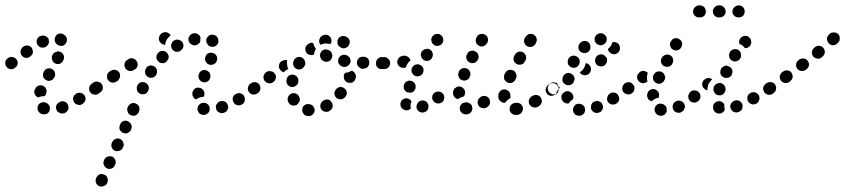

<svg xmlns="http://www.w3.org/2000/svg" viewBox="-42 -407 3156 717"><path d="M122 20Q127 20 131 19Q135 17 138 14Q141 11 143 7Q146 -2 143 -11Q139 -19 131 -23Q130 -23 130 -23Q122 -27 113 -24Q104 -21 100 -13Q98 -8 98 -4Q98 0 99 5Q101 9 104 12Q107 16 111 17Q112 18 113 19Q118 20 122 20ZM212 3Q216 -6 212 -14Q211 -18 208 -22Q205 -25 200 -27Q196 -29 192 -29Q187 -29 183 -27L182 -26Q173 -23 169 -15Q165 -6 169 3Q170 7 173 10Q177 13 181 15Q185 17 189 17Q194 17 198 16L200 15Q208 11 212 3ZM266 -19Q274 -24 277 -33Q279 -42 274 -50Q269 -58 260 -60Q251 -62 243 -58L242 -57Q238 -54 235 -51Q233 -47 231 -43Q230 -39 231 -34Q232 -30 234 -26Q239 -18 248 -16Q257 -13 265 -18ZM88 -55Q84 -64 88 -73L89 -74Q92 -83 101 -87Q109 -90 118 -87Q127 -83 130 -75Q134 -66 130 -57V-56Q129 -53 127 -51Q126 -49 124 -48Q124 -48 124 -48Q114 -48 105 -45Q103 -44 101 -43Q101 -43 101 -43Q100 -43 100 -43Q92 -47 88 -55ZM334 -65Q336 -68 337 -73Q338 -77 337 -82Q336 -86 333 -90Q328 -97 319 -99Q309 -100 302 -95L300 -94Q297 -92 294 -88Q292 -84 291 -80Q290 -75 291 -71Q292 -66 295 -63Q300 -55 309 -54Q318 -52 326 -57L327 -58Q331 -61 334 -65ZM119 -121Q122 -112 130 -108Q138 -103 147 -106Q156 -109 160 -117L161 -118Q166 -127 163 -136Q161 -145 152 -149Q149 -151 144 -152Q140 -152 135 -151Q131 -150 128 -147Q124 -144 122 -140L121 -138Q117 -130 119 -121ZM5 -149Q1 -148 -4 -149Q-8 -150 -12 -152Q-16 -154 -18 -158Q-24 -166 -22 -175Q-21 -184 -13 -189L-12 -190Q-8 -193 -4 -194Q1 -195 5 -194Q10 -193 13 -191Q17 -189 20 -185Q25 -177 24 -168Q22 -159 14 -154L13 -153Q9 -150 5 -149ZM153 -183Q156 -174 164 -170Q173 -166 182 -169Q190 -173 194 -181L195 -183Q199 -191 196 -200Q193 -209 184 -213Q176 -217 167 -213Q158 -210 154 -202L153 -200Q150 -192 153 -183ZM78 -203Q80 -207 81 -211Q81 -216 80 -220Q79 -224 77 -228Q71 -235 62 -237Q53 -238 45 -233L44 -232Q40 -229 38 -225Q35 -222 35 -217Q34 -213 35 -208Q36 -204 39 -200Q44 -193 53 -191Q63 -190 70 -195L72 -197Q75 -199 78 -203ZM140 -261Q139 -261 139 -261Q139 -262 139 -262Q135 -270 126 -273Q117 -276 109 -272H107Q103 -270 100 -266Q97 -263 96 -259Q94 -255 95 -250Q95 -246 97 -242Q99 -238 102 -235Q105 -232 110 -230Q114 -229 118 -229Q123 -229 127 -231L128 -232Q132 -234 135 -237Q138 -240 140 -245Q140 -246 140 -246Q141 -247 141 -248Q140 -253 140 -258Q140 -259 140 -261ZM164 -250Q162 -254 162 -259Q162 -263 164 -267Q165 -272 168 -275Q175 -282 184 -282Q193 -282 200 -275Q202 -274 203 -272Q209 -265 208 -256Q207 -247 200 -241Q197 -238 194 -237Q191 -236 187 -235Q182 -237 177 -237Q177 -237 177 -237Q175 -238 173 -240Q170 -241 169 -243Q166 -246 164 -250Z M315 267Q315 271 316 275Q318 280 321 283Q324 286 328 288Q337 292 345 288Q354 285 358 277L359 274Q363 266 359 257Q356 248 347 245Q343 243 339 243Q334 242 330 244Q326 246 323 249Q320 252 318 256L317 258Q315 262 315 267ZM344 201Q344 205 346 209Q347 213 351 217Q354 220 358 222Q366 226 375 222Q384 219 387 210L388 208Q390 204 390 199Q391 195 389 191Q387 187 384 183Q381 180 377 178Q369 175 360 178Q351 181 347 190L346 192Q345 196 344 201ZM375 143Q379 152 387 156Q396 159 404 156Q413 153 417 144L418 142Q422 133 418 125Q415 116 407 112Q398 108 389 112Q381 115 377 124L376 126Q372 134 375 143ZM404 68Q403 73 405 77Q407 81 410 84Q413 87 417 89Q425 93 434 90Q443 86 447 78L448 76Q449 72 450 67Q450 63 448 58Q446 54 443 51Q440 48 436 46Q428 42 419 45Q410 49 407 57L406 60Q404 64 404 68ZM433 2Q433 6 435 11Q436 15 439 18Q442 21 446 23Q455 27 464 24Q472 20 476 12L477 9Q479 5 479 1Q479 -4 478 -8Q476 -12 473 -15Q470 -18 466 -20Q457 -24 449 -21Q440 -17 436 -9L435 -7Q433 -3 433 2ZM725 21Q729 20 733 17Q736 15 738 11Q741 7 741 2Q742 -7 737 -14Q731 -22 721 -23Q721 -23 721 -23Q712 -24 704 -18Q697 -13 696 -4Q695 1 696 5Q697 9 700 13Q703 17 706 19Q710 21 715 22Q715 22 716 22Q721 23 725 21ZM801 11Q805 8 807 4Q809 0 810 -4Q811 -9 809 -13Q807 -22 799 -27Q791 -31 782 -29H781Q777 -28 773 -25Q770 -22 767 -18Q765 -15 764 -10Q764 -6 765 -1Q767 8 775 12Q783 17 792 15L793 14Q798 13 801 11ZM872 -32Q874 -41 869 -49Q867 -53 863 -55Q859 -58 855 -59Q851 -60 846 -59Q842 -58 838 -55H837Q829 -50 827 -41Q826 -31 831 -24Q833 -20 837 -17Q841 -15 845 -14Q849 -13 854 -14Q858 -15 862 -17L863 -18Q871 -23 872 -32ZM677 -62V-63Q678 -67 681 -71Q683 -74 687 -77Q691 -79 696 -80Q700 -80 704 -79Q713 -77 718 -69Q723 -61 721 -52V-51Q720 -50 720 -48Q719 -47 718 -45Q713 -46 707 -44Q698 -42 691 -36Q690 -36 690 -36Q682 -39 679 -46Q675 -54 677 -62ZM926 -65Q928 -69 929 -73Q930 -78 929 -82Q928 -86 925 -90Q923 -94 919 -96Q915 -98 911 -99Q906 -100 902 -99Q898 -98 894 -95H893Q889 -92 887 -88Q885 -85 884 -80Q883 -76 884 -71Q885 -67 888 -63Q893 -56 902 -54Q911 -53 919 -58L920 -59Q924 -61 926 -65ZM342 -76Q343 -85 338 -93Q335 -97 332 -99Q328 -101 323 -102Q319 -103 315 -102Q310 -101 307 -99L302 -95Q295 -90 293 -81Q291 -72 297 -64Q299 -60 303 -58Q307 -56 311 -55Q315 -54 320 -55Q324 -56 328 -59L332 -62Q340 -67 342 -76ZM514 -78Q514 -83 512 -87Q510 -91 507 -94Q504 -97 499 -99Q491 -102 482 -99Q474 -95 470 -86V-85Q468 -81 469 -76Q469 -72 470 -68Q472 -64 475 -61Q479 -58 483 -56Q487 -54 492 -55Q496 -55 500 -56Q504 -58 507 -61Q510 -65 512 -69V-70Q514 -74 514 -78ZM406 -120Q408 -129 403 -137Q400 -140 397 -143Q393 -145 389 -146Q384 -147 380 -146Q375 -145 372 -143L367 -140Q363 -137 361 -134Q358 -130 358 -125Q357 -121 358 -117Q358 -112 361 -109Q366 -101 375 -99Q384 -97 392 -102L397 -105Q404 -111 406 -120ZM699 -122Q699 -117 701 -113Q702 -109 706 -106Q709 -103 713 -101Q722 -98 730 -101Q739 -105 742 -114L743 -115Q744 -119 744 -123Q744 -128 742 -132Q741 -136 737 -139Q734 -142 730 -144Q721 -147 713 -144Q704 -140 701 -131L700 -130Q699 -126 699 -122ZM544 -145Q542 -154 534 -159Q526 -164 517 -162Q508 -160 503 -152V-151Q498 -143 500 -134Q502 -125 510 -120Q518 -115 527 -117Q536 -119 541 -127V-128Q546 -136 544 -145ZM472 -162Q473 -172 468 -179Q463 -187 454 -189Q445 -191 437 -186L433 -183Q429 -180 426 -177Q424 -173 423 -169Q422 -164 423 -160Q424 -156 426 -152Q429 -148 432 -146Q436 -143 440 -142Q445 -141 449 -142Q454 -143 457 -145L462 -148Q470 -153 472 -162ZM726 -177Q730 -169 739 -166Q743 -164 748 -165Q752 -165 756 -167Q760 -169 763 -172Q766 -176 768 -180V-181Q771 -190 767 -198Q762 -206 754 -209Q749 -211 745 -210Q740 -210 736 -208Q732 -206 729 -203Q727 -199 725 -195V-194Q722 -185 726 -177ZM586 -186Q588 -190 588 -195Q588 -199 586 -203Q584 -207 581 -210Q575 -217 565 -217Q556 -217 549 -210Q542 -203 542 -194Q542 -184 549 -178Q555 -171 565 -171Q574 -171 581 -178V-179Q584 -182 586 -186ZM631 -217Q639 -222 642 -230Q645 -239 640 -248Q635 -256 626 -258Q617 -261 609 -256H608Q600 -251 598 -242Q595 -233 600 -225Q602 -221 606 -218Q609 -216 613 -214Q618 -213 622 -214Q627 -214 631 -216ZM729 -249Q728 -254 728 -258Q729 -263 731 -266Q734 -270 737 -273Q744 -279 754 -277Q763 -276 769 -269Q769 -268 770 -267Q772 -264 773 -259Q774 -255 774 -250Q773 -246 770 -242Q768 -238 764 -236Q762 -234 760 -234Q758 -233 755 -232Q750 -233 744 -233Q741 -234 738 -236Q735 -238 733 -242Q730 -245 729 -249ZM707 -266Q705 -275 697 -279Q690 -284 681 -283L680 -282Q676 -282 672 -279Q668 -277 666 -273Q663 -269 662 -265Q661 -260 662 -256Q664 -247 672 -242Q679 -236 689 -238H690Q695 -240 699 -243Q704 -246 706 -252Q706 -256 706 -261Q707 -264 707 -266ZM558 -247Q555 -250 553 -254Q551 -258 551 -263Q552 -267 553 -271L554 -274Q556 -278 560 -281Q563 -284 567 -285Q571 -287 576 -287Q580 -287 584 -285Q588 -283 591 -281Q594 -278 595 -274Q589 -270 584 -264Q579 -257 576 -248Q575 -244 575 -240Q572 -240 570 -240Q567 -241 565 -242Q561 -243 558 -247Z M1124 22Q1132 16 1133 7Q1134 -2 1128 -10Q1122 -17 1113 -18Q1113 -18 1112 -18Q1108 -19 1103 -18Q1099 -17 1095 -14Q1092 -12 1089 -8Q1087 -4 1087 1Q1085 10 1091 17Q1096 25 1106 26Q1107 26 1108 26Q1117 28 1124 22ZM1196 1Q1199 -3 1200 -7Q1201 -11 1200 -16Q1200 -20 1197 -24Q1193 -32 1184 -35Q1175 -37 1167 -32L1165 -31Q1161 -29 1159 -25Q1156 -22 1155 -18Q1154 -13 1154 -9Q1155 -4 1157 0Q1162 8 1171 10Q1180 12 1188 8L1189 7Q1193 4 1196 1ZM1057 -13Q1052 -12 1048 -14Q1044 -15 1040 -18Q1037 -21 1035 -25Q1034 -26 1034 -27Q1032 -31 1032 -36Q1032 -40 1033 -44Q1035 -48 1038 -52Q1041 -55 1045 -57Q1053 -61 1062 -58Q1071 -55 1075 -46Q1075 -46 1075 -45Q1077 -41 1078 -36Q1078 -31 1076 -27Q1072 -23 1070 -19Q1070 -18 1069 -18Q1068 -17 1067 -16Q1066 -15 1065 -15Q1061 -13 1057 -13ZM1253 -62Q1252 -72 1244 -77Q1241 -80 1237 -81Q1232 -83 1228 -82Q1223 -82 1219 -79Q1216 -77 1213 -74L1212 -72Q1206 -65 1207 -56Q1208 -47 1215 -41Q1219 -38 1223 -37Q1227 -36 1232 -36Q1236 -37 1240 -39Q1244 -41 1247 -44L1248 -46Q1254 -53 1253 -62ZM927 -66Q930 -70 930 -74Q931 -78 930 -83Q929 -87 927 -91Q924 -94 921 -97Q917 -99 912 -100Q908 -101 904 -100Q899 -99 896 -96L894 -95Q890 -93 888 -89Q886 -85 885 -81Q884 -77 885 -72Q886 -68 889 -64Q894 -57 903 -55Q912 -53 920 -59H921Q925 -62 927 -66ZM1028 -100Q1029 -95 1031 -92Q1034 -88 1037 -86Q1041 -83 1046 -82Q1055 -81 1062 -86Q1070 -91 1072 -100V-102Q1073 -106 1072 -111Q1071 -115 1068 -119Q1066 -123 1062 -125Q1058 -127 1054 -128Q1050 -129 1045 -128Q1041 -127 1037 -125Q1033 -122 1031 -118Q1029 -115 1028 -110V-109Q1027 -104 1028 -100ZM985 -107Q987 -111 988 -116Q989 -120 988 -124Q987 -129 984 -132Q979 -140 969 -141Q960 -143 953 -138L951 -137Q944 -131 942 -122Q941 -113 946 -105Q949 -102 953 -99Q957 -97 961 -96Q965 -95 970 -96Q974 -97 978 -100L979 -101Q983 -104 985 -107ZM1285 -113 1286 -114Q1289 -123 1285 -131Q1281 -139 1272 -143Q1272 -143 1271 -143Q1271 -143 1271 -143Q1263 -138 1254 -136Q1250 -135 1246 -135Q1246 -133 1245 -132Q1244 -131 1243 -129V-128Q1241 -123 1242 -119Q1242 -114 1244 -110Q1246 -106 1249 -103Q1252 -100 1256 -99Q1265 -96 1274 -99Q1282 -103 1285 -112ZM1000 -163Q1001 -173 1009 -178L1010 -179Q1014 -181 1018 -182Q1023 -183 1027 -183Q1028 -183 1029 -182Q1030 -182 1031 -182Q1031 -180 1030 -178Q1029 -169 1031 -160Q1032 -154 1035 -149Q1029 -147 1024 -143Q1021 -141 1018 -137Q1013 -138 1010 -141Q1006 -143 1004 -147Q998 -154 1000 -163ZM1053 -165Q1055 -156 1063 -151Q1071 -146 1080 -148Q1089 -151 1094 -159L1095 -160Q1100 -168 1097 -177Q1095 -186 1087 -191Q1079 -196 1070 -194Q1061 -191 1056 -183V-182Q1051 -174 1053 -165ZM1402 -155Q1408 -162 1408 -171Q1408 -175 1407 -180Q1405 -184 1402 -187Q1399 -190 1394 -192Q1390 -193 1386 -194H1384Q1375 -194 1368 -187Q1362 -180 1362 -171Q1362 -167 1363 -162Q1365 -158 1368 -155Q1371 -152 1375 -150Q1380 -149 1384 -149H1386Q1395 -148 1402 -155ZM1322 -152Q1327 -153 1330 -156Q1333 -159 1335 -163Q1337 -167 1337 -172Q1338 -181 1332 -188Q1326 -195 1316 -195H1315Q1310 -196 1306 -194Q1302 -193 1298 -190Q1295 -187 1293 -183Q1291 -179 1291 -174Q1290 -165 1297 -158Q1303 -151 1312 -150H1314Q1318 -150 1322 -152ZM1258 -162Q1265 -167 1267 -176Q1268 -185 1263 -193Q1257 -200 1248 -202H1246Q1242 -203 1238 -202Q1233 -201 1230 -198Q1226 -195 1224 -192Q1221 -188 1221 -183Q1219 -174 1225 -167Q1230 -159 1239 -158L1241 -157Q1250 -156 1258 -162ZM1183 -177Q1192 -180 1196 -188Q1201 -196 1198 -205Q1196 -214 1188 -219Q1187 -219 1187 -219Q1178 -224 1169 -222Q1160 -219 1156 -211Q1151 -203 1154 -194Q1156 -185 1164 -180Q1165 -180 1166 -179Q1174 -175 1183 -177ZM1098 -226Q1099 -235 1107 -241L1108 -242Q1112 -245 1117 -247Q1122 -248 1128 -246Q1129 -240 1132 -234Q1134 -229 1138 -225Q1137 -223 1136 -222Q1132 -215 1131 -206Q1131 -205 1130 -203Q1123 -200 1116 -202Q1108 -203 1103 -209Q1098 -216 1098 -226ZM1235 -272Q1244 -274 1252 -269Q1253 -269 1254 -268Q1262 -263 1264 -254Q1265 -244 1260 -237Q1257 -233 1254 -231Q1250 -228 1246 -227Q1241 -226 1237 -227Q1232 -228 1229 -231Q1228 -231 1228 -231Q1224 -234 1221 -238Q1219 -242 1218 -247Q1219 -252 1218 -256Q1219 -258 1220 -260Q1220 -261 1221 -263Q1226 -270 1235 -272ZM1151 -261Q1154 -270 1162 -274Q1163 -275 1164 -275Q1173 -279 1182 -276Q1190 -272 1194 -264Q1196 -258 1196 -252Q1195 -247 1192 -242Q1187 -244 1182 -244Q1173 -246 1164 -243Q1159 -242 1154 -240Q1154 -241 1153 -242Q1152 -243 1152 -244Q1148 -252 1151 -261Z M1900 19Q1903 16 1906 13Q1909 9 1910 5Q1911 1 1911 -4Q1909 -13 1902 -19Q1895 -24 1885 -23Q1883 -23 1882 -23Q1877 -22 1873 -20Q1869 -18 1866 -15Q1863 -11 1862 -7Q1861 -3 1861 2Q1862 11 1869 17Q1876 23 1886 22Q1888 22 1891 22Q1896 21 1900 19ZM1714 15Q1721 9 1722 0Q1722 -5 1721 -9Q1720 -13 1717 -17Q1714 -20 1710 -22Q1706 -24 1702 -25Q1701 -25 1701 -25Q1697 -25 1692 -24Q1688 -23 1684 -21Q1681 -18 1678 -14Q1676 -10 1675 -6Q1674 3 1679 11Q1685 18 1694 20Q1696 20 1698 20Q1707 21 1714 15ZM1543 12Q1547 10 1551 8Q1554 5 1556 1Q1558 -3 1558 -8Q1559 -12 1557 -17Q1557 -17 1557 -17Q1557 -18 1557 -18Q1555 -20 1554 -23Q1550 -29 1543 -31Q1536 -33 1529 -31Q1524 -29 1521 -26Q1518 -23 1516 -19Q1514 -15 1513 -11Q1513 -7 1514 -2Q1517 7 1526 11Q1534 15 1543 12ZM1473 5Q1469 4 1465 2Q1461 0 1458 -4Q1455 -7 1454 -11V-12Q1452 -21 1456 -29Q1461 -37 1470 -39Q1477 -41 1484 -38Q1491 -35 1495 -29Q1491 -21 1491 -12Q1491 -6 1492 -1Q1489 1 1487 2Q1485 4 1482 4Q1477 6 1473 5ZM1788 -23Q1789 -32 1784 -40Q1781 -43 1777 -46Q1774 -48 1769 -49Q1765 -49 1760 -48Q1756 -47 1752 -45L1751 -43Q1743 -38 1742 -29Q1740 -19 1746 -12Q1748 -8 1752 -6Q1756 -4 1761 -3Q1765 -2 1769 -3Q1774 -4 1777 -7L1779 -8Q1787 -14 1788 -23ZM1977 -17Q1980 -21 1981 -25Q1982 -29 1981 -34Q1980 -38 1978 -42Q1973 -50 1964 -52Q1955 -54 1947 -49L1943 -47Q1939 -44 1937 -41Q1934 -37 1933 -33Q1932 -28 1933 -24Q1933 -19 1936 -16Q1941 -8 1950 -6Q1959 -4 1967 -8L1971 -11Q1975 -13 1977 -17ZM1617 -41Q1618 -50 1612 -57Q1606 -64 1597 -65Q1588 -66 1580 -60Q1573 -55 1572 -45Q1571 -36 1577 -29Q1580 -25 1584 -23Q1587 -21 1592 -21Q1596 -20 1601 -21Q1605 -23 1608 -25H1609Q1616 -31 1617 -41ZM1826 -30Q1819 -36 1819 -45Q1819 -48 1819 -51Q1819 -56 1821 -60Q1823 -64 1826 -67Q1829 -70 1833 -72Q1838 -73 1842 -73Q1851 -73 1858 -66Q1864 -59 1864 -50Q1864 -48 1864 -47Q1864 -45 1864 -43Q1864 -42 1863 -40Q1855 -36 1849 -29Q1847 -27 1845 -24Q1844 -24 1844 -24Q1843 -24 1842 -23Q1833 -23 1826 -30ZM1650 -62V-65Q1651 -69 1653 -73Q1655 -77 1659 -79Q1662 -82 1666 -83Q1671 -85 1675 -84Q1684 -83 1690 -75Q1696 -68 1695 -59L1694 -57Q1694 -54 1693 -52Q1692 -49 1691 -47Q1689 -47 1688 -46Q1679 -44 1671 -39Q1670 -38 1669 -37Q1660 -38 1654 -46Q1649 -53 1650 -62ZM2044 -70Q2046 -80 2040 -87Q2038 -91 2034 -93Q2030 -96 2026 -96Q2021 -97 2017 -96Q2013 -95 2009 -93L2005 -90Q1998 -84 1996 -75Q1994 -66 2000 -58Q2002 -55 2006 -52Q2010 -50 2014 -49Q2019 -49 2023 -50Q2027 -51 2031 -53L2035 -56Q2043 -61 2044 -70ZM1467 -91Q1470 -100 1479 -104Q1487 -108 1496 -104Q1500 -103 1504 -99Q1507 -96 1509 -92Q1510 -88 1510 -84Q1511 -79 1509 -75Q1507 -71 1504 -67Q1501 -64 1497 -62Q1495 -62 1493 -61Q1491 -61 1489 -61Q1485 -62 1481 -62Q1480 -62 1479 -62Q1471 -66 1467 -74Q1464 -83 1467 -91ZM1840 -120Q1840 -116 1841 -111Q1843 -107 1846 -104Q1849 -101 1853 -99Q1862 -95 1870 -98Q1879 -102 1883 -110L1885 -115Q1887 -119 1887 -123Q1887 -128 1885 -132Q1884 -136 1881 -139Q1878 -143 1874 -144Q1865 -148 1856 -145Q1848 -142 1844 -133L1842 -129Q1840 -125 1840 -120ZM1669 -128Q1669 -124 1671 -120Q1673 -115 1676 -112Q1679 -109 1683 -108Q1692 -104 1700 -108Q1709 -111 1712 -120L1713 -122Q1715 -126 1715 -131Q1715 -135 1713 -139Q1711 -143 1708 -147Q1705 -150 1701 -151Q1692 -155 1683 -151Q1675 -147 1671 -139V-137Q1669 -133 1669 -128ZM1495 -147Q1494 -142 1495 -138Q1497 -134 1500 -130Q1502 -127 1506 -125Q1514 -120 1523 -123Q1532 -125 1537 -133V-134Q1541 -142 1539 -151Q1536 -160 1528 -164Q1524 -166 1520 -167Q1515 -167 1511 -166Q1507 -165 1503 -162Q1500 -159 1497 -155Q1495 -151 1495 -147ZM1401 -150Q1405 -152 1408 -155Q1412 -158 1413 -162Q1415 -167 1415 -171Q1415 -180 1408 -187Q1402 -194 1392 -194L1388 -193Q1383 -193 1379 -192Q1375 -190 1372 -187Q1369 -184 1367 -180Q1365 -175 1366 -171Q1366 -162 1372 -155Q1379 -148 1388 -149H1393Q1397 -149 1401 -150ZM1478 -166Q1482 -174 1488 -179Q1490 -180 1491 -181Q1489 -190 1481 -195Q1474 -200 1465 -199L1461 -198Q1456 -197 1452 -195Q1449 -193 1446 -189Q1443 -185 1442 -181Q1441 -177 1442 -172Q1443 -163 1451 -158Q1459 -152 1468 -154H1472Q1472 -154 1473 -154Q1473 -154 1473 -155Q1475 -160 1478 -166ZM1876 -191Q1875 -186 1876 -182Q1877 -178 1880 -174Q1883 -171 1887 -168Q1895 -164 1904 -166Q1913 -168 1917 -176L1920 -181Q1922 -184 1923 -189Q1923 -193 1922 -198Q1921 -202 1918 -206Q1916 -209 1912 -211Q1904 -216 1895 -214Q1886 -211 1881 -203L1879 -199Q1876 -195 1876 -191ZM1700 -187Q1703 -178 1711 -174Q1715 -172 1720 -171Q1724 -171 1728 -172Q1733 -173 1736 -176Q1740 -179 1742 -183L1743 -185Q1747 -193 1744 -202Q1741 -211 1733 -215Q1729 -217 1725 -218Q1720 -218 1716 -217Q1712 -216 1708 -213Q1705 -210 1703 -206L1702 -204Q1697 -196 1700 -187ZM1530 -198Q1532 -189 1540 -183Q1548 -178 1557 -180Q1566 -182 1571 -190Q1573 -194 1574 -198Q1575 -203 1574 -207Q1573 -211 1571 -215Q1568 -219 1565 -221Q1561 -224 1556 -225Q1552 -225 1548 -224Q1543 -223 1540 -221Q1536 -218 1533 -215Q1528 -207 1530 -198ZM1916 -248Q1918 -239 1926 -235Q1930 -232 1934 -232Q1939 -231 1943 -232Q1947 -233 1951 -236Q1955 -238 1957 -242L1959 -246Q1964 -254 1962 -263Q1960 -272 1952 -277Q1948 -280 1943 -280Q1939 -281 1935 -280Q1930 -279 1927 -276Q1923 -273 1921 -270L1918 -265Q1913 -257 1916 -248ZM1735 -251Q1737 -242 1745 -237Q1753 -232 1762 -234Q1771 -237 1776 -245L1777 -246Q1782 -254 1780 -263Q1778 -273 1770 -277Q1762 -282 1753 -280Q1743 -278 1739 -270L1738 -268Q1733 -260 1735 -251ZM1569 -255Q1570 -245 1578 -240Q1585 -234 1594 -236Q1603 -237 1609 -244V-245Q1615 -252 1613 -261Q1612 -271 1604 -276Q1597 -282 1588 -280Q1578 -279 1573 -271Q1567 -264 1569 -255Z M2140 15Q2137 19 2134 21Q2130 24 2126 25Q2121 26 2117 25H2116Q2112 24 2108 22Q2104 20 2102 16Q2099 12 2098 8Q2097 3 2098 -1Q2100 -10 2107 -16Q2115 -21 2124 -19H2125Q2129 -18 2133 -16Q2136 -14 2139 -10Q2140 -9 2141 -7Q2142 -5 2142 -4Q2142 0 2143 3Q2143 4 2143 5Q2143 6 2143 7Q2142 11 2140 15ZM2203 9Q2206 5 2208 1Q2210 -3 2210 -7Q2210 -12 2208 -16Q2205 -25 2196 -28Q2188 -32 2179 -28Q2174 -27 2171 -24Q2168 -20 2166 -16Q2165 -12 2165 -8Q2164 -3 2166 1Q2170 10 2178 13Q2187 17 2195 13H2196Q2200 12 2203 9ZM2266 -26Q2269 -30 2270 -34Q2271 -38 2270 -43Q2269 -47 2267 -51Q2262 -59 2253 -61Q2244 -63 2236 -58Q2228 -53 2226 -44Q2223 -35 2228 -27Q2233 -19 2242 -17Q2251 -15 2259 -20H2260Q2263 -22 2266 -26ZM2064 -25Q2057 -30 2055 -39V-40Q2053 -49 2058 -56Q2064 -64 2073 -66Q2082 -68 2090 -62Q2097 -57 2099 -48V-47Q2100 -45 2099 -42Q2099 -39 2098 -36Q2096 -35 2094 -34Q2087 -29 2082 -21Q2082 -21 2082 -21Q2081 -21 2081 -21Q2072 -19 2064 -25ZM2324 -65Q2326 -69 2327 -73Q2328 -77 2327 -82Q2326 -86 2323 -90Q2318 -97 2309 -99Q2300 -101 2292 -95Q2284 -90 2282 -81Q2281 -71 2286 -64Q2289 -60 2292 -58Q2296 -55 2301 -55Q2305 -54 2309 -55Q2314 -56 2317 -58L2318 -59Q2321 -61 2324 -65ZM2004 -81Q2005 -90 2013 -95V-96Q2017 -98 2022 -99Q2026 -100 2030 -99Q2032 -99 2034 -98Q2036 -98 2038 -97Q2040 -92 2042 -87Q2045 -83 2049 -79Q2049 -79 2049 -79Q2049 -79 2049 -79Q2044 -75 2040 -69Q2036 -63 2034 -56Q2026 -53 2019 -56Q2012 -58 2008 -64Q2002 -72 2004 -81ZM2068 -93Q2064 -95 2061 -99Q2059 -103 2058 -107Q2058 -112 2059 -116Q2061 -126 2069 -131Q2076 -136 2086 -134Q2095 -131 2100 -124Q2105 -116 2103 -107L2102 -106Q2101 -98 2094 -93Q2088 -88 2080 -89Q2079 -89 2079 -89Q2078 -89 2077 -89Q2076 -89 2076 -89Q2071 -90 2068 -93ZM2164 -143Q2162 -134 2154 -129H2153Q2145 -124 2136 -127Q2127 -129 2123 -137Q2128 -140 2132 -144Q2138 -150 2141 -158H2142Q2144 -165 2145 -171Q2151 -171 2155 -168Q2160 -164 2162 -160Q2167 -152 2164 -143ZM2078 -177Q2078 -173 2079 -168Q2081 -164 2084 -161Q2087 -158 2091 -156Q2100 -152 2108 -155Q2117 -159 2121 -167V-168Q2123 -172 2123 -176Q2123 -181 2122 -185Q2120 -189 2117 -192Q2114 -195 2110 -197Q2101 -201 2093 -198Q2084 -195 2080 -186Q2078 -182 2078 -177ZM2224 -175Q2227 -184 2223 -192Q2218 -196 2214 -201Q2214 -201 2214 -201Q2213 -202 2211 -203Q2210 -203 2209 -203Q2204 -205 2200 -204Q2195 -203 2191 -201Q2183 -196 2181 -187Q2178 -178 2183 -170Q2187 -162 2196 -160Q2205 -157 2214 -162Q2222 -167 2224 -175ZM2269 -241Q2264 -248 2254 -250Q2252 -250 2250 -250Q2247 -250 2245 -249Q2245 -249 2245 -249Q2243 -240 2237 -233Q2233 -228 2228 -224Q2229 -217 2234 -212Q2240 -206 2247 -205Q2256 -203 2264 -209Q2271 -214 2273 -223V-224Q2274 -233 2269 -241ZM2118 -233Q2119 -242 2126 -248Q2129 -251 2134 -253Q2138 -254 2142 -254Q2147 -254 2151 -252Q2155 -250 2158 -246Q2161 -243 2162 -239Q2163 -234 2163 -230Q2163 -225 2161 -221Q2159 -217 2156 -215L2155 -214Q2152 -211 2148 -210Q2143 -208 2139 -209Q2136 -209 2134 -210Q2131 -211 2129 -212Q2127 -213 2126 -214Q2125 -215 2125 -215Q2124 -216 2123 -216Q2117 -223 2118 -233ZM2179 -267Q2181 -271 2183 -274Q2186 -278 2190 -280Q2194 -282 2199 -283Q2208 -284 2215 -278Q2223 -272 2224 -263Q2224 -259 2223 -254Q2222 -250 2219 -247Q2216 -243 2212 -241Q2209 -239 2204 -238Q2198 -237 2192 -240Q2186 -242 2183 -247Q2181 -251 2179 -254Q2179 -255 2179 -256Q2179 -257 2179 -258Q2178 -262 2179 -267Z M2438 22Q2430 27 2421 25L2419 24Q2415 23 2412 21Q2408 18 2406 14Q2403 10 2403 6Q2402 2 2403 -3Q2405 -12 2413 -17Q2421 -22 2430 -19H2431Q2436 -18 2439 -15Q2443 -13 2445 -9Q2446 -8 2446 -7Q2447 -5 2447 -4Q2448 -1 2448 2Q2448 4 2448 5Q2448 7 2448 8Q2446 17 2438 22ZM2641 17Q2632 16 2626 9Q2625 8 2624 6Q2622 3 2621 -2Q2620 -6 2621 -10Q2621 -15 2624 -19Q2626 -22 2630 -25Q2637 -30 2647 -29Q2656 -27 2661 -20Q2662 -19 2662 -18Q2663 -17 2663 -16Q2663 -13 2663 -9Q2663 -3 2665 2Q2663 5 2662 8Q2660 10 2658 12Q2650 18 2641 17ZM2510 6Q2513 3 2514 -2Q2516 -6 2516 -10Q2515 -15 2513 -19Q2509 -27 2500 -30Q2491 -33 2483 -29L2482 -28Q2478 -26 2475 -23Q2472 -20 2471 -15Q2469 -11 2470 -7Q2470 -2 2472 2Q2476 10 2485 13Q2494 16 2502 12L2503 11Q2507 9 2510 6ZM2725 6Q2728 3 2730 -1Q2731 -5 2731 -10Q2732 -14 2730 -18Q2726 -27 2718 -31Q2709 -34 2701 -31L2699 -30Q2695 -29 2692 -25Q2689 -22 2687 -18Q2685 -14 2685 -10Q2685 -5 2687 -1Q2691 8 2699 11Q2708 15 2716 11H2717Q2722 9 2725 6ZM2789 -26Q2792 -29 2793 -34Q2795 -38 2794 -42Q2794 -47 2792 -51Q2787 -59 2778 -62Q2769 -64 2761 -60L2760 -59Q2756 -57 2753 -54Q2751 -50 2749 -46Q2748 -42 2749 -37Q2749 -33 2751 -29Q2756 -21 2765 -18Q2773 -15 2782 -20H2783Q2787 -22 2789 -26ZM2571 -36Q2573 -40 2574 -44Q2574 -49 2573 -53Q2572 -57 2569 -61Q2566 -65 2562 -67Q2558 -69 2554 -69Q2550 -70 2545 -69Q2541 -68 2537 -65L2536 -64Q2533 -61 2531 -57Q2529 -53 2528 -49Q2528 -45 2529 -40Q2530 -36 2533 -32Q2538 -25 2548 -24Q2557 -23 2564 -29H2565Q2569 -32 2571 -36ZM2375 -46Q2374 -51 2375 -55V-56Q2376 -60 2378 -64Q2381 -68 2384 -70Q2388 -73 2393 -74Q2397 -75 2401 -74Q2406 -73 2409 -71Q2413 -68 2416 -64Q2418 -61 2419 -56Q2420 -52 2419 -48V-46Q2419 -45 2418 -44Q2418 -43 2418 -42Q2409 -41 2401 -36Q2396 -33 2392 -29Q2388 -30 2384 -32Q2381 -34 2378 -38Q2376 -42 2375 -46ZM2630 -56Q2627 -59 2625 -63Q2623 -67 2622 -71Q2622 -75 2623 -80V-81Q2626 -90 2634 -94Q2643 -99 2652 -96Q2656 -95 2659 -92Q2663 -89 2665 -85Q2667 -81 2667 -77Q2668 -72 2667 -68L2666 -67Q2664 -61 2660 -56Q2655 -52 2649 -51Q2644 -52 2639 -51Q2639 -51 2639 -51Q2638 -52 2638 -52Q2634 -53 2630 -56ZM2850 -64Q2853 -68 2853 -73Q2854 -77 2853 -81Q2852 -86 2850 -89Q2844 -97 2835 -99Q2826 -100 2818 -95V-94Q2810 -89 2808 -80Q2807 -71 2812 -63Q2817 -55 2826 -54Q2836 -52 2843 -57L2844 -58Q2848 -61 2850 -64ZM2324 -65Q2326 -69 2327 -74Q2328 -78 2327 -82Q2326 -87 2323 -90Q2318 -98 2309 -100Q2300 -101 2292 -96H2291Q2288 -93 2285 -89Q2283 -85 2282 -81Q2281 -77 2282 -72Q2283 -68 2285 -64Q2291 -57 2300 -55Q2309 -53 2317 -58L2318 -59Q2321 -62 2324 -65ZM2610 -102Q2613 -107 2618 -110Q2615 -113 2612 -114Q2608 -115 2604 -116Q2600 -116 2596 -114Q2591 -112 2588 -109H2587Q2581 -102 2580 -93Q2580 -83 2587 -77Q2589 -74 2593 -72Q2596 -70 2600 -70Q2599 -78 2602 -86V-87Q2604 -96 2610 -102ZM2396 -117Q2396 -113 2398 -108Q2400 -104 2403 -101Q2406 -98 2410 -96Q2414 -94 2419 -94Q2423 -94 2427 -96Q2431 -98 2435 -101Q2438 -104 2439 -108L2440 -109Q2444 -118 2440 -126Q2437 -135 2428 -139Q2419 -142 2411 -139Q2402 -135 2399 -127L2398 -126Q2396 -122 2396 -117ZM2375 -102 2374 -101Q2371 -99 2366 -97Q2362 -96 2358 -96Q2353 -97 2349 -99Q2345 -101 2342 -105Q2340 -108 2338 -112Q2337 -117 2337 -121Q2338 -126 2340 -130Q2342 -133 2346 -136V-137Q2353 -143 2362 -142Q2371 -141 2377 -135V-134Q2374 -127 2374 -118Q2374 -110 2376 -103Q2376 -103 2375 -103Q2375 -102 2375 -102ZM2649 -130Q2652 -122 2661 -118Q2669 -114 2678 -117Q2687 -120 2691 -128V-130Q2695 -138 2692 -147Q2689 -155 2680 -159Q2676 -161 2672 -162Q2667 -162 2663 -160Q2659 -159 2656 -156Q2652 -153 2650 -149V-148Q2646 -139 2649 -130ZM2427 -173Q2430 -164 2438 -160Q2447 -156 2456 -158Q2464 -161 2469 -169V-170Q2474 -179 2471 -188Q2468 -197 2460 -201Q2451 -205 2443 -202Q2434 -199 2429 -191V-190Q2424 -182 2427 -173ZM2681 -204Q2680 -199 2681 -195Q2682 -191 2684 -187Q2687 -183 2691 -181Q2698 -176 2707 -178Q2717 -180 2722 -188V-189Q2725 -192 2725 -197Q2726 -201 2725 -206Q2724 -210 2722 -214Q2719 -217 2716 -220Q2708 -225 2699 -223Q2689 -221 2684 -213V-212Q2681 -208 2681 -204ZM2461 -235Q2463 -226 2471 -222Q2479 -217 2488 -219Q2497 -222 2502 -230V-231Q2507 -239 2505 -248Q2502 -257 2494 -261Q2490 -264 2486 -264Q2482 -265 2477 -264Q2473 -263 2469 -260Q2466 -257 2464 -253L2463 -252Q2458 -244 2461 -235ZM2722 -263 2723 -264Q2728 -271 2738 -273Q2747 -274 2754 -269Q2758 -266 2760 -262Q2763 -259 2763 -254Q2764 -250 2763 -245Q2762 -241 2760 -237L2759 -236Q2756 -232 2750 -229Q2745 -227 2740 -227Q2735 -234 2728 -239Q2724 -241 2719 -243Q2718 -248 2718 -253Q2719 -258 2722 -263ZM2588 -348Q2594 -355 2594 -364Q2594 -373 2588 -380Q2581 -387 2572 -387H2569Q2560 -387 2553 -380Q2546 -373 2546 -364Q2546 -355 2553 -348Q2560 -342 2569 -342H2572Q2581 -342 2588 -348ZM2661 -348Q2668 -355 2668 -364Q2668 -373 2661 -380Q2655 -387 2645 -387H2642Q2633 -387 2627 -380Q2620 -373 2620 -364Q2620 -355 2627 -348Q2633 -342 2642 -342H2645Q2655 -342 2661 -348ZM2733 -348Q2739 -355 2739 -364Q2739 -373 2733 -380Q2726 -387 2717 -387H2716Q2707 -387 2700 -380Q2693 -373 2693 -364Q2693 -355 2700 -348Q2707 -342 2716 -342H2717Q2726 -342 2733 -348Z M2853 -66Q2856 -70 2856 -74Q2857 -79 2856 -83Q2855 -87 2853 -91Q2847 -99 2838 -100Q2829 -102 2821 -96L2818 -94Q2814 -91 2812 -88Q2810 -84 2809 -79Q2808 -75 2809 -71Q2810 -66 2813 -63Q2818 -55 2827 -53Q2836 -52 2844 -57L2847 -60Q2851 -62 2853 -66ZM2918 -118Q2919 -127 2914 -135Q2909 -143 2899 -144Q2890 -145 2883 -140L2879 -138Q2872 -132 2870 -123Q2869 -114 2874 -106Q2880 -99 2889 -97Q2898 -96 2906 -101L2909 -104Q2916 -109 2918 -118ZM2979 -163Q2980 -173 2974 -180Q2972 -184 2968 -186Q2964 -188 2960 -189Q2955 -189 2951 -188Q2946 -187 2943 -185L2940 -182Q2932 -177 2931 -167Q2930 -158 2935 -151Q2941 -143 2950 -142Q2959 -141 2967 -146L2970 -149Q2977 -154 2979 -163ZM3038 -211Q3039 -220 3033 -228Q3027 -235 3018 -236Q3009 -237 3001 -231L2998 -228Q2991 -222 2990 -213Q2989 -204 2995 -196Q3001 -189 3011 -188Q3020 -187 3027 -193L3030 -196Q3037 -202 3038 -211ZM3093 -255Q3094 -259 3094 -264Q3094 -268 3093 -272Q3091 -277 3088 -280Q3084 -283 3080 -285Q3076 -286 3072 -286Q3067 -286 3063 -285Q3059 -283 3056 -280L3053 -277Q3046 -270 3046 -261Q3047 -252 3053 -245Q3060 -238 3069 -238Q3078 -238 3085 -245L3088 -248Q3091 -251 3093 -255Z"/></svg>

Font: FRB American Cursive Guidelines Dotted Extrabold
Style: Bold Italic
Weight: 800
Italic angle: -25°
Version: Version 2.0;Modular Font Editor K font №1